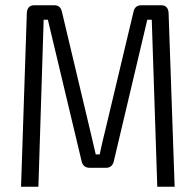

<svg xmlns="http://www.w3.org/2000/svg" viewBox="-20 -710 743 730"><path d="M517 -690H593Q619 -690 621 -661L644 0H578L557 -635H540L412 -94Q405 -72 383 -72H321Q298 -72 291 -94L162 -635H146L126 0H60L82 -661Q84 -690 110 -690H187Q209 -690 215 -667L322 -217Q333 -171 344 -123H359Q371 -179 381 -218L488 -667Q494 -690 517 -690Z"/></svg>

Font: exo2condensed_l
Style: Regular
Weight: 300
Width: 3
Designer: Natanael Gama
Version: Version 1.001;PS 001.001;hotconv 1.0.70;makeotf.lib2.5.58329